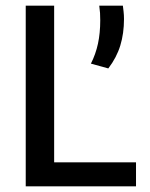

<svg xmlns="http://www.w3.org/2000/svg" viewBox="-20 -659 530 679"><path d="M171.5 0H71V-639H171.5ZM126 -85H461V0H126ZM414.5 -639Q415.5 -631 417 -618.5Q418.5 -606 418.5 -591.5Q418.5 -541 405.5 -498.2Q392.5 -455.5 363 -417L301.5 -434Q318.5 -467.5 326.5 -504.8Q334.5 -542 334.5 -587Q334.5 -600.5 333.8 -612.8Q333 -625 331 -639Z"/></svg>

Font: Anek Latin Medium Medium
Style: Regular
Weight: 500
Version: Version 1.003